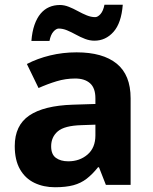

<svg xmlns="http://www.w3.org/2000/svg" viewBox="-20 -777 644 807"><path d="M302 -557Q412 -557 470.5 -509.5Q529 -462 529 -364V0H425L396 -74H392Q369 -45 344.5 -26Q320 -7 288.5 1.5Q257 10 211 10Q163 10 124.5 -8.5Q86 -27 64 -65.5Q42 -104 42 -163Q42 -250 103 -291.5Q164 -333 286 -337L381 -340V-364Q381 -407 358.5 -427Q336 -447 296 -447Q256 -447 218 -435.5Q180 -424 142 -407L93 -508Q137 -531 190.5 -544Q244 -557 302 -557ZM323 -251Q251 -249 223 -225Q195 -201 195 -162Q195 -128 215 -113.5Q235 -99 267 -99Q315 -99 348 -127.5Q381 -156 381 -208V-253ZM496 -757Q490 -680 457 -643Q424 -606 377 -606Q357 -606 337.5 -613.5Q318 -621 299 -631.5Q280 -642 262 -649.5Q244 -657 227 -657Q216 -657 204.5 -644Q193 -631 188 -605H112Q115 -644 125 -672.5Q135 -701 150.5 -719.5Q166 -738 186.5 -747Q207 -756 232 -756Q250 -756 269 -748.5Q288 -741 307 -730.5Q326 -720 344.5 -712.5Q363 -705 380 -705Q391 -705 402.5 -718Q414 -731 419 -757Z"/></svg>

Font: Noto Sans Thai
Style: Bold
Weight: 700
Designer: Monotype Design Team
Foundry: Monotype Imaging Inc.
Version: Version 2.001